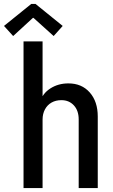

<svg xmlns="http://www.w3.org/2000/svg" viewBox="-62 -964 577 984"><path d="M58.6 0V-752H156.2V-471.7H174.3L142.6 -439.9Q155.8 -484.9 196 -510.7Q236.3 -536.6 288.6 -536.6Q356.9 -536.6 397.9 -490.2Q439 -443.8 439 -366.7V0H341.3V-352.1Q341.3 -397 316.7 -423.8Q292 -450.7 252.9 -450.7Q224.1 -450.7 202.4 -438.5Q180.7 -426.3 168.5 -403.6Q156.2 -380.9 156.2 -351.1V0ZM5.4 -779.3 -41.5 -831.1 98.1 -943.8H120.1L259.3 -831.1L212.9 -779.3L109.4 -872.6H106.9Z"/></svg>

Font: Reddit Sans Condensed Medium
Style: Regular
Weight: 500
Designer: Stephen Hutchings
Foundry: Reddit
Version: Version 1.014